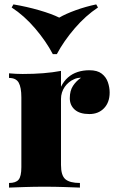

<svg xmlns="http://www.w3.org/2000/svg" viewBox="-20 -852 521 872"><path d="M386 -533Q422 -533 442 -517.5Q462 -502 470 -478.5Q478 -455 478 -432Q478 -387 452.5 -360.5Q427 -334 386 -334Q342 -334 319.5 -354Q297 -374 297 -406Q297 -440 311.5 -462Q326 -484 348 -499Q330 -499 316 -492Q304 -487 293 -478Q282 -469 274 -457.5Q266 -446 261.5 -432Q257 -418 257 -403V-103Q257 -55 277 -38Q297 -21 343 -21V0Q320 -1 274.5 -2.5Q229 -4 181 -4Q136 -4 90 -2.5Q44 -1 21 0V-21Q52 -21 64.5 -36Q77 -51 77 -93V-410Q77 -455 65 -476.5Q53 -498 21 -498V-519Q53 -516 83 -516Q133 -516 176.5 -519.5Q220 -523 257 -530V-458Q270 -484 289 -500.5Q308 -517 332.5 -525Q357 -533 386 -533ZM417 -832 425 -818Q369 -781 319.5 -723.5Q270 -666 238 -606H220Q189 -665 139.5 -723Q90 -781 33 -818L41 -832Q101 -822 158 -805.5Q215 -789 249 -772Q278 -789 323.5 -805.5Q369 -822 417 -832Z"/></svg>

Font: Playfair Display Black
Style: Regular
Weight: 900
Designer: Claus Eggers Sørensen
Foundry: Claus Eggers Sørensen
Version: Version 1.203